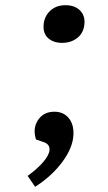

<svg xmlns="http://www.w3.org/2000/svg" viewBox="-20 -551 417 739"><path d="M147.7 -453Q149.5 -487 172.7 -509Q195.8 -531 231.8 -531Q266.8 -531 286.8 -512Q306.8 -493 305.2 -462Q303.3 -426 278.8 -406Q254.2 -386 219.2 -386Q186.2 -386 166.1 -403.5Q146 -421 147.7 -453ZM115.2 168 86.4 126Q124.9 98 147.3 71.5Q169.6 45 170.6 26Q171.8 4 148.2 -4L118.7 -14Q104.9 -56 126.1 -88.5Q147.3 -121 189.3 -121Q224.3 -121 244.6 -96.5Q264.8 -72 262.6 -31Q260.1 18 219.7 72.5Q179.3 127 115.2 168Z"/></svg>

Font: Literata 7pt
Style: Italic
Weight: 400
Italic angle: -2°
Designer: Latin by Veronika Burian and Jose Scaglione. Greek by Irene Vlachou. Cyrillic by Vera Evstafieva
Foundry: TypeTogether
Version: Version 3.002